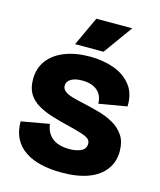

<svg xmlns="http://www.w3.org/2000/svg" viewBox="-111 -800 747 894"><g transform="rotate(15 263.0 -353.0)"><path d="M270 14Q217 14 172.5 4Q128 -6 94.5 -28Q61 -50 43 -84.5Q25 -119 25 -167L160 -191Q163 -163 177.5 -142.5Q192 -122 216.5 -111.5Q241 -101 277 -101Q311 -101 333.5 -112Q356 -123 356 -147Q356 -161 346.5 -169.5Q337 -178 314.5 -185.5Q292 -193 252 -203Q205 -214 164.5 -226.5Q124 -239 93.5 -257Q63 -275 46.5 -302.5Q30 -330 30 -372Q30 -425 58.5 -463Q87 -501 139 -521.5Q191 -542 260 -542Q323 -542 375 -523.5Q427 -505 458.5 -465.5Q490 -426 488 -363L353 -340Q353 -367 341 -386Q329 -405 307 -415Q285 -425 254 -425Q219 -425 199.5 -413Q180 -401 180 -381Q180 -366 192.5 -355.5Q205 -345 230 -337.5Q255 -330 294 -322Q330 -314 367 -303.5Q404 -293 436 -274.5Q468 -256 487.5 -226.5Q507 -197 507 -151Q507 -101 479.5 -63.5Q452 -26 399.5 -6Q347 14 270 14ZM314 -580H177L242 -720H415Z"/></g></svg>

Font: Bricolage Grotesque 72pt ExtraBold
Style: Regular
Weight: 800
Designer: Mathieu Triay
Foundry: Atelier Triay
Version: Version 1.001;gftools[0.9.33.dev8+g029e19f]